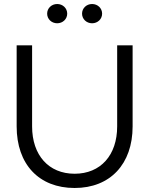

<svg xmlns="http://www.w3.org/2000/svg" viewBox="-20 -926 744 957"><path d="M265 -810C293 -810 315 -831 315 -858C315 -885 293 -906 265 -906C237 -906 215 -885 215 -858C215 -831 237 -810 265 -810ZM439 -810C467 -810 489 -831 489 -858C489 -885 467 -906 439 -906C411 -906 389 -885 389 -858C389 -831 411 -810 439 -810ZM352 11C529 11 641 -108 641 -296V-700H564V-296C564 -152 481 -60 352 -60C223 -60 140 -152 140 -296V-700H63V-296C63 -107 174 11 352 11Z"/></svg>

Font: Red Hat Display
Style: Regular
Weight: 400
Designer: Pentagram, MCKL
Foundry: Pentagram, MCKL
Version: Version 1.023